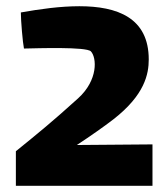

<svg xmlns="http://www.w3.org/2000/svg" viewBox="-20 -597 540 617"><path d="M227 -131C271 -160 314 -190 345 -214C445 -292 458 -359 458 -406C458 -540 357 -577 235 -577C174 -577 109 -568 47 -557C47 -531 53 -460 57 -441C102 -442 257 -447 272 -432C291 -412 296 -340 231 -281C147 -205 105 -171 31 -111V0H470V-133Z"/></svg>

Font: FilmFarsi Display
Style: Regular
Weight: 400
Designer: Borna Izadpanah
Foundry: Borna Izadpanah
Version: Version 1.000;PS 001.000;hotconv 1.0.88;makeotf.lib2.5.64775